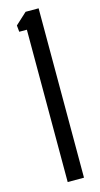

<svg xmlns="http://www.w3.org/2000/svg" viewBox="-124 -838 458 876"><g transform="rotate(-15 104.5 -400.0)"><path d="M80.5 0V-719.5H44.5L41.5 -750L96 -800H157.5V0Z"/></g></svg>

Font: Big Shoulders Display Thin Medium
Style: Regular
Weight: 500
Version: Version 2.002